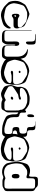

<svg xmlns="http://www.w3.org/2000/svg" viewBox="1728 -2567 897 4441"><g transform="rotate(90 2176.5 -346.5)"><path d="M589 -39Q579 -26 568.5 -13.5Q558 -1 546 10Q537 19 512.5 29.5Q488 40 456 49.5Q424 59 391.5 66.5Q359 74 334.5 78Q310 82 301 80Q260 77 221 65Q206 58 184 47.5Q162 37 140 24Q118 11 103 -2Q81 -24 51.5 -52Q22 -80 5 -102Q-4 -117 -10 -139.5Q-16 -162 -19 -184Q-22 -206 -23 -221Q-24 -236 -23.5 -259Q-23 -282 -20 -304.5Q-17 -327 -11 -342Q-5 -362 5 -381Q15 -400 26 -419Q35 -435 45 -451Q55 -467 66 -481Q77 -492 106 -508Q135 -524 169.5 -539Q204 -554 233 -565Q262 -576 273 -578Q282 -580 311 -571Q340 -562 378.5 -546.5Q417 -531 455 -513.5Q493 -496 522 -480.5Q551 -465 560 -456Q579 -427 590 -389Q597 -369 603 -348Q609 -327 612 -306Q614 -293 613.5 -278.5Q613 -264 607 -250Q599 -230 578 -218Q568 -214 555 -212.5Q542 -211 530 -211H443Q429 -211 415 -211Q401 -211 387 -207Q375 -203 365.5 -196.5Q356 -190 345 -183Q342 -182 338.5 -179.5Q335 -177 332 -175Q329 -174 326 -174Q323 -174 321 -174Q313 -172 309 -172Q305 -174 302 -177Q299 -179 295.5 -180.5Q292 -182 290 -184Q289 -186 287.5 -189Q286 -192 285 -193Q281 -201 279.5 -209Q278 -217 276 -225Q275 -239 274.5 -253Q274 -267 275 -281Q276 -290 276.5 -300Q277 -310 281 -318Q283 -322 284.5 -326Q286 -330 288 -333Q290 -335 293.5 -337.5Q297 -340 299 -341Q301 -342 303 -343.5Q305 -345 306 -346Q308 -347 311.5 -346.5Q315 -346 317 -346Q319 -346 322.5 -346Q326 -346 328 -345Q331 -344 334 -342.5Q337 -341 340 -339Q351 -334 361.5 -326.5Q372 -319 384 -315Q401 -310 419.5 -309.5Q438 -309 455 -309H519Q529 -309 539 -309.5Q549 -310 559 -313Q563 -315 567 -316Q571 -317 574 -319Q578 -321 580.5 -324.5Q583 -328 586 -330Q587 -332 588 -332.5Q589 -333 590 -334Q590 -338 591 -340Q591 -344 592.5 -348Q594 -352 593 -356Q593 -360 592 -364Q591 -368 590 -371Q586 -383 579 -397Q567 -412 546.5 -430.5Q526 -449 505 -466Q484 -483 469 -494Q460 -503 435 -510Q410 -517 378 -521.5Q346 -526 313.5 -527.5Q281 -529 256 -526.5Q231 -524 222 -518Q207 -513 183 -502.5Q159 -492 135 -479Q111 -466 96 -451Q87 -442 77 -417Q67 -392 57.5 -359Q48 -326 41.5 -293Q35 -260 32 -235Q29 -210 33 -201Q35 -184 40 -167Q45 -150 52 -134Q57 -123 63.5 -111.5Q70 -100 78 -90Q88 -78 98.5 -67Q109 -56 122 -46Q131 -37 156.5 -28Q182 -19 216 -11.5Q250 -4 283.5 1Q317 6 342.5 7Q368 8 377 4Q400 0 425 -7.5Q450 -15 472 -26Q495 -39 519.5 -57.5Q544 -76 560 -98Q568 -108 574 -118Q580 -128 587 -137L595 -146Q596 -146 596 -147Q596 -148 597 -148Q598 -148 600.5 -146Q603 -144 604 -144Q606 -143 608.5 -142Q611 -141 612 -140Q613 -139 612.5 -137.5Q612 -136 613 -135Q614 -131 614 -128Q614 -125 615 -122Q616 -118 615.5 -114Q615 -110 615 -106Q614 -88 607 -72Q600 -56 589 -39ZM326 -232Q329 -234 334 -237.5Q339 -241 340 -244Q342 -247 342 -252Q342 -257 342 -260Q344 -262 343 -265Q342 -267 341 -266.5Q340 -266 338 -267Q336 -268 331 -269.5Q326 -271 324 -271Q323 -270 321 -268Q319 -266 317 -265Q316 -264 313 -261.5Q310 -259 308 -257Q307 -255 307 -251Q307 -247 307 -244Q307 -243 306 -240Q305 -237 306 -236Q307 -235 311 -235Q317 -232 326 -232Z M808 -724Q831 -724 866 -724.5Q901 -725 923 -723Q931 -722 939.5 -721Q948 -720 955 -716Q957 -715 959.5 -713.5Q962 -712 964 -710Q966 -709 968.5 -707Q971 -705 973 -703Q975 -702 975.5 -699Q976 -696 977 -694Q985 -678 985 -657Q986 -639 986 -621Q986 -603 986 -585Q986 -573 985.5 -559.5Q985 -546 981 -535Q975 -519 963 -509Q959 -502 956 -501Q954 -500 950.5 -500Q947 -500 945 -500Q943 -500 939.5 -499Q936 -498 934 -498Q933 -499 931 -502Q929 -505 927 -506Q926 -508 923.5 -510.5Q921 -513 920 -514Q919 -517 919 -523Q916 -535 916 -548V-633Q915 -645 913.5 -659Q912 -673 906 -684Q899 -696 886.5 -701.5Q874 -707 861 -708Q843 -710 825 -710Q807 -710 789 -710H749Q743 -711 740 -714Q738 -716 738 -716Q738 -716 741 -716Q744 -718 747.5 -718.5Q751 -719 754 -720Q767 -724 780.5 -724Q794 -724 808 -724ZM914 52Q900 56 885 56.5Q870 57 856 57H789Q767 57 741 53Q715 49 694 36Q686 30 678 22Q670 14 665 4Q660 -7 659 -20Q658 -33 657 -45V-480Q657 -495 657 -517Q657 -539 657 -560.5Q657 -582 657 -597Q657 -605 657.5 -612.5Q658 -620 659 -627Q659 -628 659.5 -631Q660 -634 662 -633Q666 -632 666 -628Q667 -620 667 -612Q667 -604 667 -596V-118Q667 -105 667 -92Q667 -79 668 -65Q668 -58 668.5 -49Q669 -40 672 -33Q681 -11 704 -3Q706 -2 709.5 -2Q713 -2 717 -2Q728 -1 739.5 -0.5Q751 0 762 0Q785 0 815.5 0Q846 0 868 -2Q883 -2 893 -9Q896 -11 898.5 -14.5Q901 -18 903 -20Q904 -22 905.5 -23.5Q907 -25 908 -26Q910 -28 910 -31.5Q910 -35 911 -37Q915 -48 915.5 -59.5Q916 -71 916 -82V-194Q916 -213 915.5 -231Q915 -249 916 -268Q917 -278 917.5 -288.5Q918 -299 922 -308Q924 -311 925.5 -315Q927 -319 929 -322Q935 -331 944 -337Q946 -339 950 -339.5Q954 -340 956 -341Q962 -343 964 -343Q966 -344 968.5 -343Q971 -342 972 -342Q975 -341 979 -341Q983 -341 986 -339Q988 -338 990 -336.5Q992 -335 993 -334Q995 -332 998.5 -329.5Q1002 -327 1004 -324Q1006 -320 1008 -315.5Q1010 -311 1011 -306Q1016 -298 1016 -287Q1016 -276 1017 -266Q1018 -246 1017.5 -225Q1017 -204 1017 -184V-82Q1017 -71 1018 -59.5Q1019 -48 1022 -37Q1023 -35 1023.5 -32Q1024 -29 1025 -27Q1032 -15 1043.5 -9.5Q1055 -4 1068 -2Q1091 1 1119 0.5Q1147 0 1169 0Q1181 0 1192.5 -0.5Q1204 -1 1215 -2Q1218 -2 1221.5 -2Q1225 -2 1228 -3Q1233 -5 1238.5 -7.5Q1244 -10 1247 -12Q1254 -17 1257.5 -25.5Q1261 -34 1263 -41Q1268 -58 1267.5 -77Q1267 -96 1267 -113V-246Q1267 -261 1267 -285Q1267 -309 1265 -332.5Q1263 -356 1258 -371Q1254 -388 1248.5 -403Q1243 -418 1235 -432Q1222 -455 1196.5 -478Q1171 -501 1148 -512Q1137 -517 1125.5 -520Q1114 -523 1102 -526Q1100 -528 1097 -528.5Q1094 -529 1092 -530Q1089 -530 1089 -531Q1089 -532 1091 -532Q1093 -534 1094.5 -536Q1096 -538 1098 -539Q1100 -540 1102.5 -540Q1105 -540 1106 -540Q1111 -541 1116 -541.5Q1121 -542 1125 -542Q1143 -541 1161 -539Q1179 -537 1195 -531Q1209 -527 1222.5 -520.5Q1236 -514 1248 -505Q1256 -500 1263.5 -493.5Q1271 -487 1278 -480Q1287 -471 1295.5 -448Q1304 -425 1311.5 -396Q1319 -367 1325 -337.5Q1331 -308 1334 -285Q1337 -262 1337 -253V-107Q1337 -92 1336.5 -76.5Q1336 -61 1333 -46Q1330 -34 1324.5 -22.5Q1319 -11 1313 0Q1306 12 1298.5 25Q1291 38 1279 46Q1269 53 1255 54.5Q1241 56 1228 57H1154Q1132 57 1110 56Q1088 55 1067 48Q1053 43 1039 33Q1025 23 1017 10Q1010 -2 1009 -17.5Q1008 -33 1007 -47Q1006 -70 1006.5 -102Q1007 -134 1007 -156Q1007 -175 1007.5 -193.5Q1008 -212 1006 -231Q1005 -234 1005.5 -238Q1006 -242 1004 -244Q1003 -246 1001.5 -247.5Q1000 -249 998 -250Q995 -253 995 -253Q994 -253 993 -249.5Q992 -246 991 -245Q990 -243 988.5 -240Q987 -237 987 -235Q986 -230 986 -224Q986 -218 986 -213Q986 -198 986 -173.5Q986 -149 986.5 -124.5Q987 -100 986 -85Q985 -75 984.5 -64.5Q984 -54 981 -43Q978 -29 971.5 -16Q965 -3 958 9Q952 20 944 31Q936 42 925 49Z M1896 -57Q1893 -48 1889 -38.5Q1885 -29 1880 -21Q1867 0 1846.5 16Q1826 32 1804 44Q1793 55 1765.5 63Q1738 71 1705.5 75.5Q1673 80 1645.5 81.5Q1618 83 1607 82Q1592 80 1562.5 75.5Q1533 71 1503.5 63.5Q1474 56 1459 47Q1437 36 1403.5 20.5Q1370 5 1347 -17Q1336 -28 1324 -55.5Q1312 -83 1302 -115.5Q1292 -148 1285.5 -175.5Q1279 -203 1279 -214Q1280 -234 1282 -254Q1284 -274 1289 -293Q1293 -310 1298.5 -327.5Q1304 -345 1311 -361Q1321 -384 1333 -408Q1345 -432 1362 -452Q1375 -466 1389 -478.5Q1403 -491 1418 -503Q1434 -516 1451 -527.5Q1468 -539 1487 -547Q1510 -558 1536 -564Q1562 -570 1584 -573Q1593 -576 1620.5 -570.5Q1648 -565 1684 -554Q1720 -543 1755.5 -530Q1791 -517 1818.5 -504Q1846 -491 1855 -482Q1869 -467 1879.5 -444.5Q1890 -422 1897.5 -399Q1905 -376 1909 -361Q1913 -340 1913.5 -318.5Q1914 -297 1915 -275Q1915 -253 1916.5 -230Q1918 -207 1916 -184Q1915 -168 1910.5 -152.5Q1906 -137 1904 -120Q1902 -105 1901 -89.5Q1900 -74 1896 -57ZM1587 -528Q1576 -525 1551 -517.5Q1526 -510 1497 -499Q1468 -488 1443 -475.5Q1418 -463 1407 -452Q1398 -443 1387.5 -420.5Q1377 -398 1367.5 -368.5Q1358 -339 1350.5 -309.5Q1343 -280 1339.5 -257.5Q1336 -235 1338 -226Q1340 -215 1345.5 -193.5Q1351 -172 1359.5 -148Q1368 -124 1378.5 -102.5Q1389 -81 1400 -70Q1409 -61 1432.5 -50Q1456 -39 1487 -28.5Q1518 -18 1549 -9Q1580 0 1603.5 5Q1627 10 1636 9Q1665 8 1695 3Q1706 -1 1727 -9Q1748 -17 1772 -27Q1796 -37 1817 -49Q1838 -61 1849 -72Q1864 -87 1873 -106Q1874 -108 1875 -110.5Q1876 -113 1877 -115Q1878 -118 1877.5 -121Q1877 -124 1878 -127Q1878 -129 1878.5 -132.5Q1879 -136 1878 -138Q1877 -140 1875 -142.5Q1873 -145 1871 -147Q1870 -149 1868 -151.5Q1866 -154 1864 -155Q1861 -157 1853 -159Q1843 -163 1832.5 -164Q1822 -165 1811 -166H1747Q1734 -166 1720.5 -166Q1707 -166 1693 -164Q1681 -162 1669.5 -158Q1658 -154 1646 -152Q1642 -151 1638 -149.5Q1634 -148 1630 -148Q1626 -148 1622 -149Q1618 -150 1614 -150Q1613 -151 1611.5 -150.5Q1610 -150 1609 -151Q1607 -153 1604.5 -155.5Q1602 -158 1600 -160Q1599 -161 1597 -163Q1595 -165 1594 -166Q1593 -168 1594 -172Q1595 -176 1596 -177Q1596 -179 1596 -182Q1596 -185 1597 -186Q1598 -188 1601.5 -189.5Q1605 -191 1606 -192Q1620 -201 1637 -201Q1654 -201 1670 -201Q1681 -201 1703.5 -201Q1726 -201 1752.5 -200.5Q1779 -200 1801.5 -200.5Q1824 -201 1835 -202Q1843 -202 1852.5 -203Q1862 -204 1870 -207Q1890 -215 1899 -237Q1902 -244 1902.5 -253Q1903 -262 1903 -269Q1903 -300 1895 -334Q1890 -354 1883 -372.5Q1876 -391 1865 -407Q1854 -418 1828.5 -436Q1803 -454 1773.5 -472.5Q1744 -491 1718.5 -505.5Q1693 -520 1682 -524Q1660 -528 1636 -528.5Q1612 -529 1587 -528ZM1595 -357 1604 -368Q1605 -369 1605.5 -370Q1606 -371 1607 -372Q1609 -373 1613 -372.5Q1617 -372 1619 -373Q1621 -373 1624 -373.5Q1627 -374 1628 -373Q1631 -372 1634 -369Q1637 -366 1639 -364Q1643 -362 1644 -360Q1645 -359 1644 -355Q1643 -351 1643 -349Q1643 -348 1643.5 -345Q1644 -342 1643 -340Q1642 -339 1638.5 -337.5Q1635 -336 1633 -335Q1631 -334 1628 -332Q1625 -330 1623 -330Q1622 -329 1619.5 -330Q1617 -331 1615 -331Q1613 -332 1608.5 -332.5Q1604 -333 1602 -334Q1600 -336 1598.5 -339.5Q1597 -343 1595 -345Q1594 -347 1593 -348Q1592 -349 1592 -350Q1592 -351 1595 -357Z M2187 69Q2171 74 2154 76Q2137 78 2120 78Q2109 77 2088 70Q2067 63 2043 51.5Q2019 40 1998 27.5Q1977 15 1966 4Q1950 -16 1942.5 -41.5Q1935 -67 1930 -89Q1924 -115 1924 -143Q1924 -166 1932 -193.5Q1940 -221 1949 -243Q1954 -254 1958 -266Q1962 -278 1964 -291Q1969 -313 1965.5 -334Q1962 -355 1963 -377Q1964 -391 1967.5 -404.5Q1971 -418 1975 -431Q1983 -454 1994.5 -475.5Q2006 -497 2025 -514Q2036 -525 2057 -535.5Q2078 -546 2102 -555Q2126 -564 2147 -570.5Q2168 -577 2179 -580Q2190 -583 2219.5 -584Q2249 -585 2284.5 -582.5Q2320 -580 2349.5 -574Q2379 -568 2390 -557Q2409 -548 2426.5 -536.5Q2444 -525 2460 -512Q2479 -498 2496.5 -481Q2514 -464 2526 -443Q2539 -428 2545 -399.5Q2551 -371 2553.5 -342.5Q2556 -314 2556 -299V-108Q2556 -94 2555.5 -79Q2555 -64 2550 -50Q2545 -35 2534.5 -22.5Q2524 -10 2516 4Q2508 17 2501 32.5Q2494 48 2480 57Q2476 60 2470 62Q2464 64 2459 66Q2446 70 2430 70Q2414 70 2400 70Q2378 70 2355 70.5Q2332 71 2310 65Q2295 60 2280.5 52.5Q2266 45 2249 47Q2245 47 2242 48Q2239 49 2236 51Q2223 55 2211.5 60Q2200 65 2187 69ZM2495 -403Q2488 -417 2480 -430.5Q2472 -444 2461 -456Q2440 -479 2408.5 -494Q2377 -509 2354 -516Q2345 -522 2322 -525.5Q2299 -529 2269.5 -529.5Q2240 -530 2210.5 -528.5Q2181 -527 2158 -523Q2135 -519 2126 -513Q2104 -504 2070 -485.5Q2036 -467 2015 -444Q2008 -436 2002 -426.5Q1996 -417 1992 -406Q1992 -404 1991 -401Q1990 -398 1989 -396Q1989 -392 1990.5 -388Q1992 -384 1993 -381Q1993 -380 1993.5 -378Q1994 -376 1998 -372Q2001 -370 2004.5 -367Q2008 -364 2011 -362Q2017 -360 2025.5 -359.5Q2034 -359 2040 -358H2103Q2118 -358 2133.5 -358Q2149 -358 2164 -360Q2174 -362 2183.5 -365Q2193 -368 2202 -372Q2207 -374 2213.5 -377Q2220 -380 2225 -381Q2227 -382 2230 -381.5Q2233 -381 2236 -381Q2238 -381 2241.5 -381.5Q2245 -382 2247 -381Q2252 -379 2254 -374Q2256 -373 2259 -370.5Q2262 -368 2262 -366Q2262 -365 2261 -362.5Q2260 -360 2259 -358Q2258 -356 2257.5 -351.5Q2257 -347 2255 -345Q2253 -342 2248 -340.5Q2243 -339 2240 -337Q2232 -333 2222.5 -331.5Q2213 -330 2205 -328Q2190 -325 2175 -322.5Q2160 -320 2146 -317Q2135 -311 2107 -294Q2079 -277 2047 -255.5Q2015 -234 1988.5 -214.5Q1962 -195 1954 -184Q1951 -175 1950.5 -165.5Q1950 -156 1949 -146Q1949 -122 1959 -97Q1968 -88 1991 -73.5Q2014 -59 2043.5 -43.5Q2073 -28 2102 -15Q2131 -2 2154 3.5Q2177 9 2186 3Q2199 0 2211.5 -4.5Q2224 -9 2236 -16Q2242 -20 2248 -22.5Q2254 -25 2261 -27Q2263 -28 2265.5 -29Q2268 -30 2269 -30Q2271 -30 2273 -28.5Q2275 -27 2276 -27Q2280 -26 2283 -24.5Q2286 -23 2289 -21Q2294 -19 2298 -15Q2302 -11 2306 -8Q2311 -7 2316.5 -5Q2322 -3 2326 -2Q2335 -1 2344 -0.5Q2353 0 2361 0H2417Q2431 0 2447 0Q2463 0 2476 -5Q2485 -7 2495 -15Q2498 -18 2500 -24Q2511 -41 2511.5 -61.5Q2512 -82 2512 -101V-261Q2512 -276 2511.5 -303.5Q2511 -331 2507.5 -359Q2504 -387 2495 -403ZM2211 -148 2200 -154Q2199 -155 2197.5 -155.5Q2196 -156 2195 -157Q2194 -159 2194 -162.5Q2194 -166 2193 -168L2192 -177Q2193 -179 2195 -181Q2197 -183 2198 -184Q2202 -190 2205 -193Q2212 -198 2220.5 -200Q2229 -202 2236 -202Q2238 -202 2241.5 -203Q2245 -204 2246 -203Q2249 -202 2252 -199Q2255 -196 2257 -194Q2258 -193 2259 -192.5Q2260 -192 2261 -190Q2262 -188 2260 -184Q2260 -182 2260.5 -177.5Q2261 -173 2259 -170Q2258 -169 2256 -166.5Q2254 -164 2252 -162L2245 -154Q2242 -153 2238.5 -152Q2235 -151 2232 -149Q2230 -148 2228 -147Q2226 -146 2224 -146Q2220 -145 2211 -148Z M3125 -37Q3124 -33 3123 -28.5Q3122 -24 3120 -19Q3113 0 3098 19Q3083 38 3064 46Q3045 53 3023 53Q3001 53 2981 53Q2959 53 2924.5 51.5Q2890 50 2867 45Q2845 40 2820.5 32Q2796 24 2773 18Q2758 12 2733.5 1Q2709 -10 2684 -23.5Q2659 -37 2644 -52Q2629 -67 2619.5 -97Q2610 -127 2605.5 -156.5Q2601 -186 2600 -201V-254Q2599 -262 2598.5 -270.5Q2598 -279 2596 -286Q2587 -309 2568 -316Q2558 -321 2547 -322Q2536 -323 2526 -327Q2523 -328 2520 -330.5Q2517 -333 2515 -334Q2514 -336 2512 -337Q2510 -338 2508 -339Q2503 -346 2500.5 -355Q2498 -364 2496 -373Q2495 -383 2494.5 -393Q2494 -403 2494 -413Q2494 -423 2494.5 -433Q2495 -443 2497 -453Q2499 -461 2502 -469.5Q2505 -478 2510 -485Q2513 -488 2518 -492.5Q2523 -497 2527 -498Q2529 -499 2532 -499Q2535 -499 2538 -500Q2539 -500 2542 -501Q2545 -502 2546 -501Q2548 -500 2548.5 -499Q2549 -498 2550 -497Q2552 -494 2555 -491Q2558 -488 2559 -485Q2560 -484 2559.5 -481.5Q2559 -479 2559 -477Q2560 -472 2560 -466.5Q2560 -461 2560 -456Q2559 -432 2560 -408Q2560 -401 2561 -393.5Q2562 -386 2564 -380Q2574 -359 2594 -351Q2604 -347 2615 -346.5Q2626 -346 2636 -341Q2639 -340 2641.5 -337.5Q2644 -335 2647 -333Q2652 -331 2653 -328Q2655 -326 2656.5 -322.5Q2658 -319 2659 -316Q2666 -302 2665.5 -284Q2665 -266 2665 -250Q2665 -235 2666 -208.5Q2667 -182 2671.5 -155Q2676 -128 2686 -113Q2695 -92 2709 -75Q2720 -64 2751 -51Q2782 -38 2819 -26.5Q2856 -15 2887 -7.5Q2918 0 2929 0H2985Q2993 -1 3002.5 -1.5Q3012 -2 3019 -5Q3041 -12 3049 -33Q3051 -35 3051 -38Q3051 -41 3052 -44Q3054 -56 3054.5 -68Q3055 -80 3055 -92Q3055 -100 3055 -108Q3055 -116 3054 -124Q3054 -132 3053 -142Q3052 -152 3047 -159Q3046 -162 3043 -164.5Q3040 -167 3038 -169Q3037 -171 3035.5 -172.5Q3034 -174 3032 -175Q3025 -180 3015 -181.5Q3005 -183 2997 -184Q2983 -186 2968 -185.5Q2953 -185 2939 -189Q2936 -190 2932.5 -190.5Q2929 -191 2926 -192Q2923 -194 2920 -197Q2917 -200 2914 -201Q2901 -212 2898 -231.5Q2895 -251 2894 -267Q2894 -280 2894.5 -293.5Q2895 -307 2901 -318Q2903 -325 2906 -329Q2908 -331 2910 -332Q2912 -333 2913 -334Q2915 -336 2918 -337.5Q2921 -339 2923 -340Q2926 -342 2929.5 -342Q2933 -342 2936 -343Q2953 -346 2972 -345Q2991 -344 3008 -350Q3030 -357 3040 -378Q3042 -381 3042 -384.5Q3042 -388 3043 -391Q3047 -406 3047 -421.5Q3047 -437 3046 -452Q3045 -465 3042 -478Q3039 -491 3030 -501Q3027 -504 3023 -506L3013 -513Q3011 -514 3008 -514.5Q3005 -515 3003 -516Q2988 -520 2972.5 -520Q2957 -520 2942 -523Q2935 -525 2926 -527.5Q2917 -530 2911 -535Q2910 -537 2909 -539Q2908 -541 2906 -543Q2905 -545 2903 -547.5Q2901 -550 2900 -552Q2897 -559 2896 -568Q2895 -577 2895 -584Q2894 -604 2894.5 -625.5Q2895 -647 2889 -666Q2887 -674 2883.5 -681.5Q2880 -689 2874 -694Q2872 -696 2868.5 -697.5Q2865 -699 2863 -700Q2848 -709 2830 -709.5Q2812 -710 2795 -710Q2788 -710 2780.5 -710Q2773 -710 2766 -712Q2764 -712 2762 -712.5Q2760 -713 2755 -714Q2756 -715 2758 -715H2767Q2776 -716 2784.5 -716Q2793 -716 2802 -716H2895Q2906 -716 2916.5 -714.5Q2927 -713 2937 -708Q2940 -707 2943 -706Q2946 -705 2948 -703Q2955 -698 2958.5 -690Q2962 -682 2964 -674Q2967 -664 2967.5 -654.5Q2968 -645 2968 -635V-587Q2969 -577 2970.5 -568Q2972 -559 2976 -551Q2977 -549 2978 -546Q2979 -543 2981 -541Q2982 -540 2984.5 -539Q2987 -538 2988 -537Q2991 -536 2994 -533.5Q2997 -531 3000 -530Q3004 -529 3008 -528.5Q3012 -528 3016 -527Q3036 -524 3056 -525Q3076 -526 3094 -515Q3100 -513 3103 -510Q3105 -509 3106.5 -505.5Q3108 -502 3109 -500L3116 -491Q3117 -488 3117 -485Q3117 -482 3118 -480Q3120 -470 3120.5 -459Q3121 -448 3121 -437Q3121 -424 3120.5 -410.5Q3120 -397 3117 -383Q3113 -363 3101.5 -343.5Q3090 -324 3073 -312Q3069 -308 3064 -305Q3059 -302 3054 -300Q3041 -295 3027.5 -293Q3014 -291 3001 -286Q2999 -285 2996 -284.5Q2993 -284 2991 -282Q2989 -281 2987.5 -278.5Q2986 -276 2984 -274L2976 -266Q2975 -264 2975 -261.5Q2975 -259 2975 -257Q2974 -254 2973 -251Q2972 -248 2972 -245Q2972 -231 2983 -218Q2985 -215 2987 -211.5Q2989 -208 2992 -206Q2994 -205 2997 -204Q3000 -203 3002 -201Q3016 -194 3031.5 -193Q3047 -192 3062 -191Q3071 -190 3080.5 -189Q3090 -188 3097 -184Q3099 -183 3101 -182Q3103 -181 3104 -180Q3106 -179 3109.5 -176.5Q3113 -174 3115 -172Q3118 -167 3120 -162Q3128 -148 3128.5 -131Q3129 -114 3129 -99V-77Q3129 -68 3128 -58Q3127 -48 3125 -37ZM2601 -619Q2603 -636 2608 -654Q2613 -672 2629 -682Q2631 -683 2634.5 -685.5Q2638 -688 2641 -689Q2643 -689 2647.5 -686.5Q2652 -684 2654 -683Q2656 -682 2657 -682Q2658 -682 2659 -681Q2661 -677 2661 -673Q2663 -667 2664 -662Q2665 -657 2665 -651Q2665 -632 2665.5 -612.5Q2666 -593 2664 -573Q2663 -569 2662.5 -562.5Q2662 -556 2660 -551L2653 -542Q2652 -541 2650.5 -538Q2649 -535 2647 -533Q2646 -532 2642 -531.5Q2638 -531 2636 -530Q2635 -529 2632.5 -528Q2630 -527 2628 -527Q2626 -527 2623.5 -529Q2621 -531 2619 -532Q2617 -533 2614 -534.5Q2611 -536 2609 -537Q2607 -539 2606 -544Q2605 -549 2604 -553Q2602 -558 2601.5 -563Q2601 -568 2601 -574Q2600 -594 2601 -619Z M3669 -57Q3666 -48 3662 -38.5Q3658 -29 3653 -21Q3640 0 3619.5 16Q3599 32 3577 44Q3566 55 3538.5 63Q3511 71 3478.5 75.5Q3446 80 3418.5 81.5Q3391 83 3380 82Q3365 80 3335.5 75.5Q3306 71 3276.5 63.5Q3247 56 3232 47Q3210 36 3176.5 20.5Q3143 5 3120 -17Q3109 -28 3097 -55.5Q3085 -83 3075 -115.5Q3065 -148 3058.5 -175.5Q3052 -203 3052 -214Q3053 -234 3055 -254Q3057 -274 3062 -293Q3066 -310 3071.5 -327.5Q3077 -345 3084 -361Q3094 -384 3106 -408Q3118 -432 3135 -452Q3148 -466 3162 -478.5Q3176 -491 3191 -503Q3207 -516 3224 -527.5Q3241 -539 3260 -547Q3283 -558 3309 -564Q3335 -570 3357 -573Q3366 -576 3393.5 -570.5Q3421 -565 3457 -554Q3493 -543 3528.5 -530Q3564 -517 3591.5 -504Q3619 -491 3628 -482Q3642 -467 3652.5 -444.5Q3663 -422 3670.5 -399Q3678 -376 3682 -361Q3686 -340 3686.5 -318.5Q3687 -297 3688 -275Q3688 -253 3689.5 -230Q3691 -207 3689 -184Q3688 -168 3683.5 -152.5Q3679 -137 3677 -120Q3675 -105 3674 -89.5Q3673 -74 3669 -57ZM3360 -528Q3349 -525 3324 -517.5Q3299 -510 3270 -499Q3241 -488 3216 -475.5Q3191 -463 3180 -452Q3171 -443 3160.5 -420.5Q3150 -398 3140.5 -368.5Q3131 -339 3123.5 -309.5Q3116 -280 3112.5 -257.5Q3109 -235 3111 -226Q3113 -215 3118.5 -193.5Q3124 -172 3132.5 -148Q3141 -124 3151.5 -102.5Q3162 -81 3173 -70Q3182 -61 3205.5 -50Q3229 -39 3260 -28.5Q3291 -18 3322 -9Q3353 0 3376.5 5Q3400 10 3409 9Q3438 8 3468 3Q3479 -1 3500 -9Q3521 -17 3545 -27Q3569 -37 3590 -49Q3611 -61 3622 -72Q3637 -87 3646 -106Q3647 -108 3648 -110.5Q3649 -113 3650 -115Q3651 -118 3650.5 -121Q3650 -124 3651 -127Q3651 -129 3651.5 -132.5Q3652 -136 3651 -138Q3650 -140 3648 -142.5Q3646 -145 3644 -147Q3643 -149 3641 -151.5Q3639 -154 3637 -155Q3634 -157 3626 -159Q3616 -163 3605.5 -164Q3595 -165 3584 -166H3520Q3507 -166 3493.5 -166Q3480 -166 3466 -164Q3454 -162 3442.5 -158Q3431 -154 3419 -152Q3415 -151 3411 -149.5Q3407 -148 3403 -148Q3399 -148 3395 -149Q3391 -150 3387 -150Q3386 -151 3384.5 -150.5Q3383 -150 3382 -151Q3380 -153 3377.5 -155.5Q3375 -158 3373 -160Q3372 -161 3370 -163Q3368 -165 3367 -166Q3366 -168 3367 -172Q3368 -176 3369 -177Q3369 -179 3369 -182Q3369 -185 3370 -186Q3371 -188 3374.5 -189.5Q3378 -191 3379 -192Q3393 -201 3410 -201Q3427 -201 3443 -201Q3454 -201 3476.5 -201Q3499 -201 3525.5 -200.5Q3552 -200 3574.5 -200.5Q3597 -201 3608 -202Q3616 -202 3625.5 -203Q3635 -204 3643 -207Q3663 -215 3672 -237Q3675 -244 3675.5 -253Q3676 -262 3676 -269Q3676 -300 3668 -334Q3663 -354 3656 -372.5Q3649 -391 3638 -407Q3627 -418 3601.5 -436Q3576 -454 3546.5 -472.5Q3517 -491 3491.5 -505.5Q3466 -520 3455 -524Q3433 -528 3409 -528.5Q3385 -529 3360 -528ZM3368 -357 3377 -368Q3378 -369 3378.5 -370Q3379 -371 3380 -372Q3382 -373 3386 -372.5Q3390 -372 3392 -373Q3394 -373 3397 -373.5Q3400 -374 3401 -373Q3404 -372 3407 -369Q3410 -366 3412 -364Q3416 -362 3417 -360Q3418 -359 3417 -355Q3416 -351 3416 -349Q3416 -348 3416.5 -345Q3417 -342 3416 -340Q3415 -339 3411.5 -337.5Q3408 -336 3406 -335Q3404 -334 3401 -332Q3398 -330 3396 -330Q3395 -329 3392.5 -330Q3390 -331 3388 -331Q3386 -332 3381.5 -332.5Q3377 -333 3375 -334Q3373 -336 3371.5 -339.5Q3370 -343 3368 -345Q3367 -347 3366 -348Q3365 -349 3365 -350Q3365 -351 3368 -357Z M4377 -159Q4377 -137 4377.5 -112.5Q4378 -88 4377 -65Q4376 -52 4373.5 -37.5Q4371 -23 4362 -12Q4355 -3 4344 2.5Q4333 8 4323 13Q4310 21 4296.5 29Q4283 37 4267 41Q4250 45 4231.5 45Q4213 45 4195 45Q4176 45 4156.5 45.5Q4137 46 4118 43Q4102 40 4087 32.5Q4072 25 4056 26Q4052 26 4048.5 27Q4045 28 4042 29Q4029 32 4016.5 37.5Q4004 43 3991 46Q3947 58 3901 52Q3885 50 3869 46Q3853 42 3838 36Q3827 31 3815.5 25Q3804 19 3795 12Q3782 2 3770.5 -9Q3759 -20 3750 -33Q3739 -44 3730.5 -71Q3722 -98 3716.5 -130.5Q3711 -163 3708 -190Q3705 -217 3703 -228Q3699 -272 3697 -315Q3697 -326 3702.5 -357.5Q3708 -389 3718 -426Q3728 -463 3740 -494.5Q3752 -526 3763 -537Q3779 -552 3794 -561Q3804 -567 3813.5 -572Q3823 -577 3833 -580Q3847 -585 3862 -588.5Q3877 -592 3893 -593Q3915 -595 3935.5 -591.5Q3956 -588 3977 -583Q3986 -580 3994 -577.5Q4002 -575 4012 -573Q4014 -573 4017.5 -572Q4021 -571 4023 -572Q4025 -572 4026.5 -574Q4028 -576 4029 -577Q4031 -579 4034 -581Q4037 -583 4038 -585Q4040 -587 4040 -590Q4040 -593 4040 -595Q4043 -609 4043 -621Q4044 -642 4043.5 -662.5Q4043 -683 4043 -704Q4044 -715 4045.5 -724.5Q4047 -734 4051 -743Q4052 -745 4053 -748Q4054 -751 4055 -753Q4057 -755 4059.5 -757Q4062 -759 4063 -760Q4065 -762 4067 -764Q4069 -766 4071 -767Q4074 -769 4077.5 -769.5Q4081 -770 4084 -771Q4098 -775 4114 -775Q4130 -775 4145 -775H4209Q4222 -774 4235.5 -772.5Q4249 -771 4261 -764Q4275 -757 4285.5 -744Q4296 -731 4309 -721Q4322 -711 4337.5 -704Q4353 -697 4363 -683Q4371 -672 4373.5 -658.5Q4376 -645 4376 -631Q4378 -609 4377.5 -586.5Q4377 -564 4377 -540ZM4319 -73Q4320 -96 4319.5 -127Q4319 -158 4319 -180V-628Q4319 -639 4318.5 -649.5Q4318 -660 4315 -670Q4315 -674 4313 -680Q4301 -703 4273 -706.5Q4245 -710 4222 -710H4196Q4178 -710 4159.5 -710.5Q4141 -711 4124 -707Q4117 -706 4109 -702.5Q4101 -699 4096 -694Q4095 -693 4094 -690.5Q4093 -688 4092 -686Q4090 -683 4088 -680Q4086 -677 4085 -674Q4084 -670 4083.5 -666Q4083 -662 4082 -658Q4081 -649 4080.5 -640Q4080 -631 4080 -621V-563Q4080 -556 4079.5 -549.5Q4079 -543 4078 -536Q4078 -534 4078 -531Q4078 -528 4076 -526Q4075 -524 4073 -522Q4071 -520 4069 -518Q4068 -517 4065.5 -514Q4063 -511 4061 -510Q4060 -509 4057.5 -509.5Q4055 -510 4053 -510Q4041 -510 4029 -513Q4016 -518 4001.5 -522Q3987 -526 3973 -527Q3951 -529 3929 -527.5Q3907 -526 3886 -520Q3871 -513 3847.5 -496Q3824 -479 3801.5 -459Q3779 -439 3767 -424Q3757 -413 3750.5 -391Q3744 -369 3740.5 -343.5Q3737 -318 3736 -295.5Q3735 -273 3735 -262Q3735 -251 3739 -222.5Q3743 -194 3750.5 -160.5Q3758 -127 3768 -98.5Q3778 -70 3789 -59Q3799 -47 3810 -38Q3821 -29 3834 -21Q3856 -7 3880 -1Q3897 4 3914 6Q3931 8 3948 8Q3965 8 3983 5.5Q4001 3 4017 -2Q4031 -7 4043.5 -13Q4056 -19 4069 -21Q4077 -23 4080 -23Q4082 -23 4085 -22Q4088 -21 4090 -20Q4100 -17 4108.5 -13Q4117 -9 4126 -6Q4143 -2 4161 -1Q4179 0 4197 0Q4212 0 4227 0Q4242 0 4256 -1Q4264 -1 4273.5 -2Q4283 -3 4290 -7Q4293 -9 4296 -11.5Q4299 -14 4301 -16L4308 -22Q4310 -24 4310.5 -26.5Q4311 -29 4312 -31Q4316 -42 4317 -52.5Q4318 -63 4319 -73ZM4081 -270Q4081 -252 4080.5 -232.5Q4080 -213 4070 -196Q4069 -194 4067.5 -190Q4066 -186 4064 -184Q4063 -183 4060 -181.5Q4057 -180 4055 -179Q4053 -178 4050.5 -176Q4048 -174 4045 -173Q4043 -172 4040 -172.5Q4037 -173 4035 -172Q4032 -172 4029 -171.5Q4026 -171 4024 -171Q4003 -174 3990 -194Q3988 -197 3986 -205Q3982 -218 3980.5 -231.5Q3979 -245 3979 -258Q3979 -275 3981 -295.5Q3983 -316 3994 -330Q3996 -332 3998 -335.5Q4000 -339 4002 -341L4013 -344Q4021 -348 4024 -348Q4039 -351 4055 -342Q4057 -341 4060 -340Q4063 -339 4064 -337Q4067 -334 4070.5 -328.5Q4074 -323 4075 -319Q4080 -309 4080.5 -296Q4081 -283 4081 -270Z"/></g></svg>

Font: Rubik Vinyl
Style: Regular
Weight: 400
Designer: Hubert and Fischer, NaN
Foundry: Hubert and Fischer, NaN
Version: Version 2.200